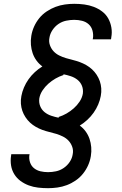

<svg xmlns="http://www.w3.org/2000/svg" viewBox="-20 -843 640 1006"><path d="M232 143Q205 143 179.5 140Q154 137 131 128.5Q108 120 88 105.5Q68 91 55 70Q42 49 38 24Q34 -1 38 -27Q38 -29 38.5 -31Q39 -33 39 -35H135Q135 -34 134.5 -33Q134 -32 134 -31Q131 -11 137.5 8Q144 27 158.5 38.5Q173 50 192 54.5Q211 59 232 59Q252 59 273.5 54.5Q295 50 314 37Q333 24 345.5 5Q358 -14 361 -35Q365 -55 358.5 -73.5Q352 -92 339.5 -105.5Q327 -119 310 -127.5Q293 -136 275 -141.5Q257 -147 238 -151.5Q219 -156 201.5 -162.5Q184 -169 167.5 -178.5Q151 -188 137.5 -200.5Q124 -213 113.5 -229Q103 -245 97 -262.5Q91 -280 89.5 -299.5Q88 -319 92 -340Q96 -362 105.5 -384.5Q115 -407 129.5 -427.5Q144 -448 162.5 -465Q181 -482 202 -495Q184 -508 171 -526Q158 -544 151 -564.5Q144 -585 142 -608Q140 -631 144 -655Q148 -680 158.5 -703.5Q169 -727 185.5 -747.5Q202 -768 224.5 -783Q247 -798 271 -807Q295 -816 320 -819.5Q345 -823 369 -823Q396 -823 422 -819.5Q448 -816 471.5 -807Q495 -798 515 -783Q535 -768 547 -746.5Q559 -725 563.5 -699Q568 -673 563 -647Q563 -644 562.5 -641.5Q562 -639 561 -637H466Q466 -638 466 -639.5Q466 -641 467 -642Q470 -663 464.5 -683Q459 -703 444.5 -716Q430 -729 410 -734Q390 -739 369 -739Q348 -739 326.5 -734.5Q305 -730 286.5 -717.5Q268 -705 255 -685.5Q242 -666 239 -645Q235 -625 241.5 -606.5Q248 -588 260.5 -574.5Q273 -561 290 -552.5Q307 -544 325.5 -538.5Q344 -533 362.5 -528.5Q381 -524 398.5 -517.5Q416 -511 432.5 -501.5Q449 -492 462.5 -479.5Q476 -467 486.5 -451Q497 -435 503 -417.5Q509 -400 510.5 -380.5Q512 -361 508 -340Q504 -318 494.5 -295.5Q485 -273 470.5 -252.5Q456 -232 437.5 -215Q419 -198 398 -185Q416 -172 429 -154Q442 -136 449 -115.5Q456 -95 458 -72Q460 -49 456 -25Q452 0 441.5 23.5Q431 47 414.5 67.5Q398 88 376 103Q354 118 330 127Q306 136 281 139.5Q256 143 232 143ZM288 -226 287 -230Q309 -237 329 -248.5Q349 -260 366.5 -275.5Q384 -291 397 -310.5Q410 -330 414 -352Q417 -374 409.5 -393Q402 -412 386.5 -424.5Q371 -437 351.5 -443.5Q332 -450 312 -454L313 -450Q291 -443 271 -431.5Q251 -420 233.5 -404.5Q216 -389 203 -369.5Q190 -350 186 -328Q183 -306 190.5 -287Q198 -268 213.5 -255.5Q229 -243 248.5 -236.5Q268 -230 288 -226Z"/></svg>

Font: Iosevka Curly Slab MdExObl
Style: Regular
Weight: 500
Width: 7
Italic angle: -9°
Monospace: yes
Designer: Belleve Invis
Foundry: Belleve Invis
Version: Version 11.1.0; ttfautohint (v1.8.3)